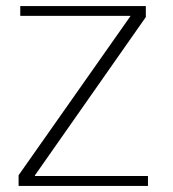

<svg xmlns="http://www.w3.org/2000/svg" viewBox="-20 -610 568 630"><path d="M41 0H465.5V-32.5H94.5V-34.5L458.5 -554V-590H46.5V-558H408V-557L41 -35Z"/></svg>

Font: Anybody SemiExpanded ExtraLight
Style: Regular
Weight: 250
Width: 6
Version: Version 1.113;gftools[0.9.25]